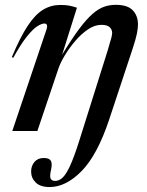

<svg xmlns="http://www.w3.org/2000/svg" viewBox="-20 -543 608 796"><path d="M185.5 232.5Q147.5 232.5 128.2 213.8Q109 195 109 168Q109 145 122.8 128.5Q136.5 112 161.5 112Q184 112 190.8 123.5Q197.5 135 191.5 161.5Q185.5 187.5 189.8 197.2Q194 207 209 207Q224.5 207 238.8 194.2Q253 181.5 269.5 146.5Q286 111.5 307.5 44L426.5 -334Q438.5 -373.5 441.8 -387Q445 -400.5 445 -406.5Q445 -420 435 -430Q425 -440 400 -440Q372.5 -440 344.5 -421Q316.5 -402 292 -373.2Q267.5 -344.5 249.2 -314.2Q231 -284 223 -261L135 0H31L173 -421.5Q176.5 -431 174.8 -438.2Q173 -445.5 164 -445.5Q152.5 -445.5 134.8 -434.2Q117 -423 92 -392.2Q67 -361.5 35 -303.5L29 -306Q63.5 -388.5 94.8 -435.8Q126 -483 158.8 -502.8Q191.5 -522.5 230 -522.5Q251.5 -522.5 266.2 -519.8Q281 -517 299 -511L237.5 -316Q277.5 -382 308 -422.8Q338.5 -463.5 363.5 -485.2Q388.5 -507 411.5 -515Q434.5 -523 460 -523Q509 -523 530.5 -500.2Q552 -477.5 552 -441.5Q552 -426 547.5 -403.2Q543 -380.5 529 -338.5L433 -48.5Q384 99 318.8 165.8Q253.5 232.5 185.5 232.5Z"/></svg>

Font: Newsreader 72pt Medium
Style: Italic
Weight: 500
Italic angle: -17°
Designer: Hugues Gentile
Foundry: Production Type
Version: Version 1.003; ttfautohint (v1.8.3)